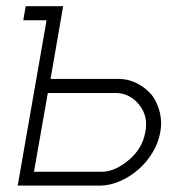

<svg xmlns="http://www.w3.org/2000/svg" viewBox="-20 -582 574 602"><path d="M482.5 -167.5Q477 -135.5 459.2 -105.2Q441.5 -75 415.5 -52Q388.5 -28 356.2 -14Q324 0 293.5 0H35.5L126 -518.5H53L60.5 -562.5H178L138.5 -334.5H353Q383.5 -334.5 410.5 -320.2Q437.5 -306 456.5 -283.5Q474 -259.5 481.2 -229.2Q488.5 -199 482.5 -167.5ZM435.5 -167.5Q445.5 -216.5 417.5 -252Q404 -270 384.8 -280.2Q365.5 -290.5 342.5 -290.5H130L86.5 -43.5H299Q322 -43.5 344.8 -54.5Q367.5 -65.5 387.5 -83.5Q427 -118.5 435.5 -167.5Z"/></svg>

Font: Russisch Sans ExtraLight
Style: Italic
Weight: 200
Width: 4
Italic angle: -10°
Designer: Michael Sharanda (font) & Cristiano Sobral (main changes)
Foundry: Michael Sharanda
Version: Version 2.00;September 8, 2020;FontCreator 13.0.0.2681 64-bi